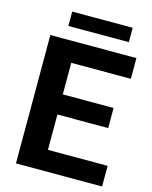

<svg xmlns="http://www.w3.org/2000/svg" viewBox="-126 -945 815 1027"><g transform="rotate(15 281.0 -431.0)"><path d="M540.5 -114.3V0H63.5V-710.9H540V-596.2H210V-421.4H491.2V-310.1H210V-114.3ZM479 -862.3V-782.7H144V-862.3Z"/></g></svg>

Font: Vazirmatn RD
Style: Bold
Weight: 700
Designer: Saber Rastikerdar
Foundry: Saber Rastikerdar
Version: Version 32.102